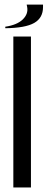

<svg xmlns="http://www.w3.org/2000/svg" viewBox="-20 -828 210 848"><path d="M38.9 -666.7H116.7V0H38.9ZM170 -796.7V-807.8H97.8L100 -796.7Q105.6 -766.7 80.6 -742.2Q55.6 -717.8 3.3 -710V-703.3Q92.2 -704.4 131.1 -726.7Q170 -748.9 170 -796.7Z"/></svg>

Font: Le Murmure
Style: Regular
Weight: 600
Width: 2
Designer: Jeremy Landes, Alexander Slobzheninov (Cyrillic)
Foundry: Velvetyne Type Foundry
Version: Version 1.0